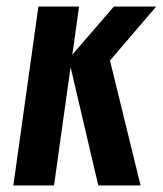

<svg xmlns="http://www.w3.org/2000/svg" viewBox="-20 -570 500 590"><path d="M282 0 191 -389 330 -550H460L318 -384L412 0ZM21 0 98 -550H223L146 0Z"/></svg>

Font: Mohave Light
Style: Bold Italic
Weight: 700
Italic angle: -8°
Version: Version 2.003